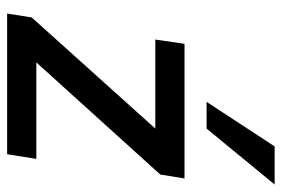

<svg xmlns="http://www.w3.org/2000/svg" viewBox="-146 -645 791 539"><g transform="rotate(90 249.5 -375.5)"><path d="M18 0 29 -69 367 -445 360 -416H91L103 -498H481L470 -430L129 -53L136 -82H426L413 0ZM266 -560 391 -751H498L341 -560Z"/></g></svg>

Font: Nunito Sans 7pt SemiCondensed SemiBold
Style: Italic
Weight: 600
Width: 4
Italic angle: -9°
Designer: Vernon Adams
Foundry: Vernon Adams
Version: Version 3.101;gftools[0.9.27]